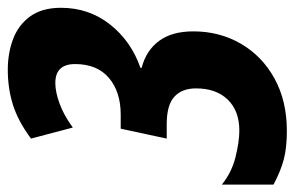

<svg xmlns="http://www.w3.org/2000/svg" viewBox="-162 -610 774 505"><g transform="rotate(-90 225.5 -357.0)"><path d="M134 10Q90 10 59.5 2Q29 -6 -7 -25V-161Q25 -135 65.5 -125Q106 -115 135 -115Q187 -115 216.5 -145.5Q246 -176 246 -229Q246 -266 224 -286Q202 -306 152 -306H114L140 -427H177Q237 -427 273.5 -458Q310 -489 310 -547Q310 -599 260 -599Q237 -599 206.5 -588Q176 -577 143 -553L114 -663Q160 -697 203 -710.5Q246 -724 295 -724Q339 -724 376 -710Q413 -696 435.5 -665Q458 -634 458 -584Q458 -511 414.5 -455.5Q371 -400 300 -375V-372Q346 -360 371 -326Q396 -292 396 -236Q396 -167 363.5 -111Q331 -55 272 -22.5Q213 10 134 10Z"/></g></svg>

Font: Noto Sans ExtraCondensed ExtraBold
Style: Italic
Weight: 800
Width: 2
Italic angle: -12°
Designer: Monotype Design Team
Foundry: Monotype Imaging Inc.
Version: Version 2.013; ttfautohint (v1.8.4.7-5d5b)